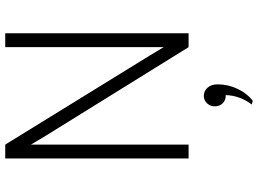

<svg xmlns="http://www.w3.org/2000/svg" viewBox="-146 -594 985 733"><g transform="rotate(-90 346.5 -227.5)"><path d="M533 0 190 -553Q164 -596 161 -602V-553V0H108V-700H161L503 -145L533 -95V-145V-700H586V0ZM350 142Q330 142 318.5 130Q307 118 307 100Q307 82 319 70Q331 58 347 58Q365 58 378 72Q391 86 391 111Q391 151 373.5 187.5Q356 224 328 245L314 241Q329 222 339 196.5Q349 171 350 142Z"/></g></svg>

Font: Overpass ExtraLight
Style: Regular
Weight: 200
Designer: Delve Withrington, Thomas Jockin
Foundry: Delve Fonts
Version: Version 3.000;DELV;Overpass